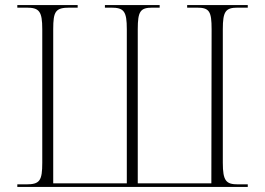

<svg xmlns="http://www.w3.org/2000/svg" viewBox="-20 -734 1040 754"><path d="M48 0H953V-10H915C868 -10 855 -23 855 -95V-619C855 -690 866 -704 914 -704H953V-714H715V-704H753C802 -704 811 -690 811 -619L810 -14H521V-619C521 -690 531 -704 579 -704H607V-714H392V-704H416C467 -704 478 -690 478 -619V-14H189V-619C189 -690 198 -704 254 -704H285V-714H48V-704H84C134 -704 146 -690 146 -619V-95C146 -24 136 -10 83 -10H48Z"/></svg>

Font: Noto Serif Display ExtraLight
Style: Regular
Weight: 200
Designer: Monotype Design Team
Foundry: Monotype Imaging Inc.
Version: Version 2.009